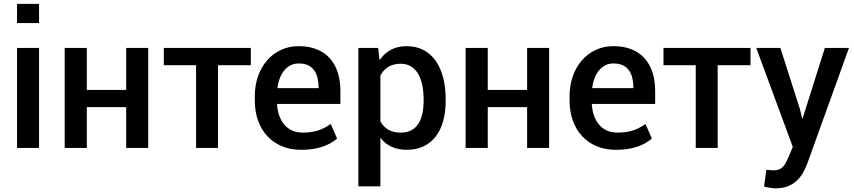

<svg xmlns="http://www.w3.org/2000/svg" viewBox="-20 -782 4516 1015"><path d="M186.5 -660H70V-761.5H186.5ZM186.5 0H70V-528.5H186.5Z M763.5 0H647V-215.5H439V0H322V-528.5H439V-306.5H647V-528.5H763.5Z M1132.5 0H1016.5V-437.5H846V-528.5H1306V-437.5H1132.5Z M1572.5 10Q1515.5 10 1470.2 -9Q1425 -28 1393 -62.5Q1361 -97 1344 -145Q1327 -193 1327 -251V-272Q1327 -330.5 1344.2 -379.2Q1361.5 -428 1392.2 -463.2Q1423 -498.5 1465.5 -518.2Q1508 -538 1559 -538Q1613 -538 1654.2 -521.5Q1695.5 -505 1723.2 -474.2Q1751 -443.5 1765.2 -399.8Q1779.5 -356 1779.5 -301V-232.5H1444.5Q1446.5 -198.5 1456.2 -170.8Q1466 -143 1483 -123Q1500 -103 1524.2 -92Q1548.5 -81 1580 -81Q1604 -81 1623.5 -83.8Q1643 -86.5 1660.5 -92Q1678 -97.5 1694.5 -106Q1711 -114.5 1728.5 -126.5L1762 -49.5Q1729.5 -21 1681.8 -5.5Q1634 10 1572.5 10ZM1664.5 -316Q1664.5 -344.5 1659 -368.5Q1653.5 -392.5 1641.2 -409.8Q1629 -427 1608.8 -436.8Q1588.5 -446.5 1559 -446.5Q1535 -446.5 1516 -436.8Q1497 -427 1482.8 -409.8Q1468.5 -392.5 1459.2 -368.5Q1450 -344.5 1446.5 -316Z M1991 203H1874.5V-528.5H1979L1986.5 -464Q2037.5 -538 2129.5 -538Q2179.5 -538 2218 -518Q2256.5 -498 2282.8 -461.2Q2309 -424.5 2322.5 -372.8Q2336 -321 2336 -257.5V-247Q2336 -188.5 2322.5 -141Q2309 -93.5 2283 -60Q2257 -26.5 2218.8 -8.2Q2180.5 10 2131 10Q2040.5 10 1992.5 -52H1992Q1991.5 -51.5 1991 -51.5ZM2099 -81Q2130 -81 2152.8 -92.5Q2175.5 -104 2190.2 -125.8Q2205 -147.5 2212.2 -178.8Q2219.5 -210 2219.5 -249.5V-257.5Q2219.5 -298 2212.2 -332.5Q2205 -367 2190.2 -392Q2175.5 -417 2152.5 -431Q2129.5 -445 2098 -445Q2024.5 -445 1991 -383V-140Q2007.5 -110.5 2033.8 -95.8Q2060 -81 2099 -81Z M2883 0H2766.5V-215.5H2558.5V0H2441.5V-528.5H2558.5V-306.5H2766.5V-528.5H2883Z M3236.5 10Q3179.5 10 3134.2 -9Q3089 -28 3057 -62.5Q3025 -97 3008 -145Q2991 -193 2991 -251V-272Q2991 -330.5 3008.2 -379.2Q3025.5 -428 3056.2 -463.2Q3087 -498.5 3129.5 -518.2Q3172 -538 3223 -538Q3277 -538 3318.2 -521.5Q3359.5 -505 3387.2 -474.2Q3415 -443.5 3429.2 -399.8Q3443.5 -356 3443.5 -301V-232.5H3108.5Q3110.5 -198.5 3120.2 -170.8Q3130 -143 3147 -123Q3164 -103 3188.2 -92Q3212.5 -81 3244 -81Q3268 -81 3287.5 -83.8Q3307 -86.5 3324.5 -92Q3342 -97.5 3358.5 -106Q3375 -114.5 3392.5 -126.5L3426 -49.5Q3393.5 -21 3345.8 -5.5Q3298 10 3236.5 10ZM3328.5 -316Q3328.5 -344.5 3323 -368.5Q3317.5 -392.5 3305.2 -409.8Q3293 -427 3272.8 -436.8Q3252.5 -446.5 3223 -446.5Q3199 -446.5 3180 -436.8Q3161 -427 3146.8 -409.8Q3132.5 -392.5 3123.2 -368.5Q3114 -344.5 3110.5 -316Z M3774 0H3658V-437.5H3487.5V-528.5H3947.5V-437.5H3774Z M4082 213.5Q4068 213.5 4050.8 210.8Q4033.5 208 4019 204L4031.5 115.5Q4051.5 118 4066 118.5Q4083.5 118.5 4095.5 114.8Q4107.5 111 4116.8 102.2Q4126 93.5 4133.8 79Q4141.5 64.5 4150.5 43.5L4171 -5.5L3978 -528.5H4105.5L4208.5 -206L4221 -154.5H4222.5L4340.5 -528.5H4468L4248.5 80.5Q4238.5 108 4224.5 132.2Q4210.5 156.5 4190.5 174.5Q4170.5 192.5 4144 203Q4117.5 213.5 4082 213.5Z"/></svg>

Font: Roberto Sans Medium
Style: Regular
Weight: 500
Designer: Google (font) & Cristiano Sobral (main changes)
Version: Version 1.000;October 12, 2021;FontCreator 14.0.0.2814 64-bi